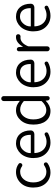

<svg xmlns="http://www.w3.org/2000/svg" viewBox="1132 -1968 849 3154"><g transform="rotate(-90 1557.0 -391.5)"><path d="M303.7 12.7Q194.3 12.7 123.5 -63Q52.7 -138.7 52.7 -268.6Q52.7 -399.4 127.4 -476.6Q202.1 -553.7 309.6 -553.7Q382.8 -553.7 441.4 -510.7Q453.1 -502.9 454.6 -488.3Q456.1 -473.6 446.3 -461.9Q437.5 -451.2 423.3 -449.7Q409.2 -448.2 398.4 -457Q358.4 -485.4 313.5 -485.4Q236.3 -485.4 186.5 -425.3Q136.7 -365.2 136.7 -269Q136.7 -172.9 185.1 -113.8Q233.4 -54.7 310.5 -54.7Q364.3 -54.7 416 -89.8Q426.8 -97.7 439.9 -95.7Q453.1 -93.8 460 -83Q465.8 -74.2 465.8 -63.5Q465.8 -60.5 465.8 -57.6Q463.9 -43.9 453.1 -36.1Q384.8 12.7 303.7 12.7Z M793 12.7Q683.6 12.7 610.4 -63.5Q537.1 -139.6 537.1 -268.6Q537.1 -333 557.6 -387.7Q578.1 -442.4 611.8 -478Q645.5 -513.7 688.5 -533.7Q731.4 -553.7 778.3 -553.7Q877 -553.7 933.6 -488.3Q991.2 -420.9 991.2 -308.6Q991.2 -285.2 973.6 -268.6Q955.1 -252 929.7 -252H626Q618.2 -252 619.1 -245.1Q624 -157.2 674.3 -104.5Q724.6 -51.8 803.7 -51.8Q861.3 -51.8 914.1 -80.1Q924.8 -85.9 937 -83Q949.2 -80.1 955.1 -69.3Q961.9 -57.6 958.5 -44.9Q955.1 -32.2 944.3 -26.4Q872.1 12.7 793 12.7ZM618.2 -316.4Q618.2 -310.5 625 -310.5H912.1Q918.9 -310.5 918.9 -318.4Q918.9 -318.4 918.9 -318.4Q918 -401.4 881.3 -444.8Q844.7 -488.3 779.3 -488.3Q718.8 -488.3 672.9 -442.4Q618.2 -386.7 618.2 -316.4Z M1310.5 12.7Q1207 12.7 1147 -61.5Q1086.9 -135.7 1086.9 -268.6Q1086.9 -396.5 1156.2 -475.1Q1225.6 -553.7 1322.3 -553.7Q1365.2 -553.7 1399.4 -539.6Q1433.6 -525.4 1471.7 -494.1Q1473.6 -493.2 1475.1 -494.1Q1476.6 -495.1 1476.6 -497.1L1473.6 -584V-755.9Q1473.6 -772.5 1485.4 -784.2Q1497.1 -795.9 1513.7 -795.9Q1530.3 -795.9 1542.5 -784.2Q1554.7 -772.5 1554.7 -755.9V-33.2Q1554.7 -19.5 1544.4 -9.8Q1534.2 0 1520.5 0Q1506.8 0 1495.6 -9.3Q1484.4 -18.6 1483.4 -33.2L1479.5 -64.5Q1479.5 -65.4 1478.5 -65.4Q1477.5 -65.4 1476.6 -64.5Q1398.4 12.7 1310.5 12.7ZM1327.1 -55.7Q1398.4 -55.7 1467.8 -127.9Q1473.6 -132.8 1473.6 -140.6V-418Q1473.6 -424.8 1467.8 -429.7Q1402.3 -485.4 1335 -485.4Q1265.6 -485.4 1218.8 -424.3Q1171.9 -363.3 1171.9 -269.5Q1171.9 -169.9 1212.9 -112.8Q1253.9 -55.7 1327.1 -55.7Z M1956.1 12.7Q1846.7 12.7 1773.4 -63.5Q1700.2 -139.6 1700.2 -268.6Q1700.2 -333 1720.7 -387.7Q1741.2 -442.4 1774.9 -478Q1808.6 -513.7 1851.6 -533.7Q1894.5 -553.7 1941.4 -553.7Q2040 -553.7 2096.7 -488.3Q2154.3 -420.9 2154.3 -308.6Q2154.3 -285.2 2136.7 -268.6Q2118.2 -252 2092.8 -252H1789.1Q1781.2 -252 1782.2 -245.1Q1787.1 -157.2 1837.4 -104.5Q1887.7 -51.8 1966.8 -51.8Q2024.4 -51.8 2077.1 -80.1Q2087.9 -85.9 2100.1 -83Q2112.3 -80.1 2118.2 -69.3Q2125 -57.6 2121.6 -44.9Q2118.2 -32.2 2107.4 -26.4Q2035.2 12.7 1956.1 12.7ZM1781.2 -316.4Q1781.2 -310.5 1788.1 -310.5H2075.2Q2082 -310.5 2082 -318.4Q2082 -318.4 2082 -318.4Q2081.1 -401.4 2044.4 -444.8Q2007.8 -488.3 1942.4 -488.3Q1881.8 -488.3 1835.9 -442.4Q1781.2 -386.7 1781.2 -316.4Z M2291 -40V-506.8Q2291 -520.5 2300.8 -530.3Q2310.5 -540 2324.2 -540Q2337.9 -540 2348.1 -530.8Q2358.4 -521.5 2360.4 -506.8L2365.2 -442.4Q2365.2 -441.4 2366.7 -441.4Q2368.2 -441.4 2369.1 -442.4Q2397.5 -494.1 2437 -523.9Q2476.6 -553.7 2521.5 -553.7Q2534.2 -553.7 2543.9 -552.7Q2558.6 -550.8 2566.4 -537.1Q2571.3 -527.3 2571.3 -516.6Q2571.3 -511.7 2570.3 -506.8Q2567.4 -493.2 2554.7 -485.4Q2542 -477.5 2527.3 -479.5Q2519.5 -480.5 2511.7 -480.5Q2473.6 -480.5 2437.5 -450.7Q2401.4 -420.9 2375 -358.4Q2372.1 -352.5 2372.1 -344.7V-40Q2372.1 -23.4 2360.4 -11.7Q2348.6 0 2332 0Q2315.4 0 2303.2 -11.7Q2291 -23.4 2291 -40Z M2874 12.7Q2764.6 12.7 2691.4 -63.5Q2618.2 -139.6 2618.2 -268.6Q2618.2 -333 2638.7 -387.7Q2659.2 -442.4 2692.9 -478Q2726.6 -513.7 2769.5 -533.7Q2812.5 -553.7 2859.4 -553.7Q2958 -553.7 3014.6 -488.3Q3072.3 -420.9 3072.3 -308.6Q3072.3 -285.2 3054.7 -268.6Q3036.1 -252 3010.7 -252H2707Q2699.2 -252 2700.2 -245.1Q2705.1 -157.2 2755.4 -104.5Q2805.7 -51.8 2884.8 -51.8Q2942.4 -51.8 2995.1 -80.1Q3005.9 -85.9 3018.1 -83Q3030.3 -80.1 3036.1 -69.3Q3043 -57.6 3039.6 -44.9Q3036.1 -32.2 3025.4 -26.4Q2953.1 12.7 2874 12.7ZM2699.2 -316.4Q2699.2 -310.5 2706.1 -310.5H2993.2Q3000 -310.5 3000 -318.4Q3000 -318.4 3000 -318.4Q2999 -401.4 2962.4 -444.8Q2925.8 -488.3 2860.4 -488.3Q2799.8 -488.3 2753.9 -442.4Q2699.2 -386.7 2699.2 -316.4Z"/></g></svg>

Font: Gen Jyuu Gothic Normal
Style: Regular
Weight: 300
Designer: [Source Han Sans]
Ryoko NISHIZUKA  (kana & ideographs); Paul D. Hunt (Latin, Greek & Cyrillic); Wenlong ZHANG  (bopomofo
Version: Version 1.002.20150607